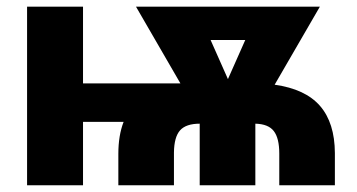

<svg xmlns="http://www.w3.org/2000/svg" viewBox="-20 -548 1056 568"><path d="M330.1 0V-92.8Q330.1 -147.5 345.7 -187.5H225.6V0H60.1V-528.3H225.6V-301.3H513.7L382.3 -528.3H926.3L792.5 -297.4Q883.3 -284.7 926.8 -234.6Q970.2 -184.6 970.7 -95.2V0H806.2V-93.8Q806.2 -139.2 790 -160.2Q773.9 -181.2 735.4 -182.1V0H570.8V-182.1Q530.3 -182.1 512.7 -162.4Q495.1 -142.6 494.6 -96.7V0ZM654.3 -314 705.6 -429.7H603Z"/></svg>

Font: Sadagaat-English
Style: Regular
Weight: 900
Designer: Ahmed alsheikh
Foundry: Ahmed alsheikh Design
Version: Version 2.137;January 17, 2018;FontCreator 11.0.0.2408 64-bi